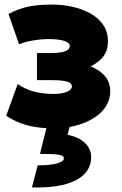

<svg xmlns="http://www.w3.org/2000/svg" viewBox="-20 -549 530 836"><path d="M144 171 119 267C277 272 377 227 377 135C377 87 338 50 274 38L283 4C376 -13 460 -66 460 -151C460 -209 423 -239 375 -260C422 -285 450 -314 450 -371C450 -483 319 -529 209 -529C141 -529 80 -523 17 -488L63 -356C97 -371 155 -379 187 -379C254 -379 284 -367 284 -348C284 -333 266 -318 203 -318H141V-200H203C271 -200 293 -191 293 -172C293 -154 261 -140 214 -140C158 -140 105 -150 57 -183L7 -45C63 -8 120 6 182 9L154 121C237 121 258 125 258 141C258 159 214 171 144 171Z"/></svg>

Font: Finlandica Black
Style: Regular
Weight: 900
Designer: Niklas Ekholm, Juho Hiilivirta, Jaakko Suomalainen
Foundry: Helsinki Type Studio
Version: Version 2.000;Glyphs 3.2 (3202)